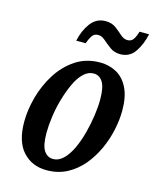

<svg xmlns="http://www.w3.org/2000/svg" viewBox="-113 -818 729 905"><g transform="rotate(15 251.5 -365.5)"><path d="M201 10Q130 10 85.5 -38.5Q41 -87 41 -184Q41 -241 58 -304Q75 -367 109.5 -422Q144 -477 195.5 -511.5Q247 -546 316 -546Q360 -546 396 -526Q432 -506 453 -463.5Q474 -421 474 -353Q474 -309 463.5 -259.5Q453 -210 431.5 -162.5Q410 -115 377.5 -76Q345 -37 301 -13.5Q257 10 201 10ZM217 -49Q245 -49 268 -72Q291 -95 308 -132Q325 -169 336.5 -213Q348 -257 354 -300Q360 -343 360 -377Q360 -437 343.5 -462.5Q327 -488 300 -488Q272 -488 249.5 -466Q227 -444 210 -407Q193 -370 180.5 -326.5Q168 -283 162 -239Q156 -195 156 -160Q156 -100 172.5 -74.5Q189 -49 217 -49ZM395 -608Q366 -608 345 -623.5Q324 -639 307 -654Q290 -669 273 -669Q252 -669 242 -652.5Q232 -636 225 -616H179Q190 -668 217.5 -704.5Q245 -741 290 -741Q320 -741 340 -726Q360 -711 376.5 -696Q393 -681 411 -681Q431 -681 441 -697.5Q451 -714 456 -734H503Q492 -683 466.5 -645.5Q441 -608 395 -608Z"/></g></svg>

Font: Noto Serif ExtraCondensed SemiBold
Style: Italic
Weight: 600
Width: 2
Italic angle: -12°
Designer: Monotype Design Team
Foundry: Monotype Imaging Inc.
Version: Version 2.013